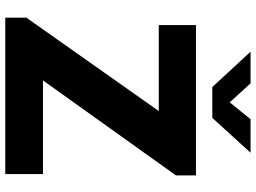

<svg xmlns="http://www.w3.org/2000/svg" viewBox="-141 -829 970 728"><g transform="rotate(90 344.0 -465.0)"><path d="M432 -930 368 -851 296 -930H176L310 -785H427L559 -930ZM47 0H640V-143H285L645 -647V-723H75V-582H401L47 -80Z"/></g></svg>

Font: United Sans ExtraBold
Style: Regular
Weight: 800
Designer: Pablo Impallari, Rodrigo Fuenzalida (Modified by Dan O. Williams)
Version: Version 1.000;PS 001.000;hotconv 1.0.88;makeotf.lib2.5.64775